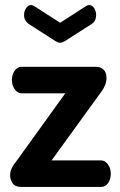

<svg xmlns="http://www.w3.org/2000/svg" viewBox="-20 -739 474 759"><path d="M64 0Q40 0 30 -14.5Q20 -29 20 -46Q20 -61 26.5 -74.5Q33 -88 42 -98L238 -370H66Q50 -370 38.5 -385.5Q27 -401 27 -423Q27 -444 38 -459.5Q49 -475 66 -475H360Q377 -475 389 -464Q401 -453 401 -431Q401 -404 381 -377L184 -105H379Q395 -105 406.5 -89.5Q418 -74 418 -52Q418 -31 407.5 -15.5Q397 0 379 0ZM218 -570Q210 -570 200 -576L97 -642Q86 -649 80.5 -658.5Q75 -668 75 -680Q75 -694 83 -706.5Q91 -719 103 -719Q109 -719 115 -715L218 -649L320 -715Q327 -719 332 -719Q345 -719 352.5 -706.5Q360 -694 360 -680Q360 -668 355.5 -658.5Q351 -649 339 -642L236 -576Q225 -570 218 -570Z"/></svg>

Font: Dosis ExtraLight
Style: Bold
Weight: 700
Version: Version 3.001; ttfautohint (v1.8.2)